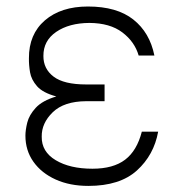

<svg xmlns="http://www.w3.org/2000/svg" viewBox="-20 -573 574 602"><path d="M307.9 -283V-255.7H250Q180.8 -255.3 145.4 -221.1Q110.1 -186.8 110.8 -144.5Q110.1 -97.3 154.7 -70.7Q199.2 -44 269.9 -44Q335.2 -44 372.3 -72.3Q409.4 -100.5 424.7 -160.2H475.9Q462.7 -87 409.3 -38.5Q355.8 9.9 257.1 9.9Q199.2 9.9 154.7 -10.1Q110.1 -30.2 84.9 -65.7Q59.7 -101.2 59.7 -147.7Q59.7 -165.1 65.5 -188.7Q71.4 -212.4 92 -234.9Q112.6 -257.5 156.6 -270.6Q114.3 -282 96.2 -302.6Q78.1 -323.2 74.2 -346.4Q70.3 -369.7 70.7 -390.3Q70.3 -465.6 120.7 -509.1Q171.2 -552.6 255.7 -552.6Q346.6 -552.6 398.1 -511.7Q449.6 -470.9 464.1 -398.8H414.8Q402.3 -442.1 363.6 -471.4Q324.9 -500.7 260.3 -501.1Q196.7 -500.7 156.2 -473Q115.8 -445.3 116.1 -397.7Q115.8 -357.2 148.1 -332.7Q180.4 -308.2 250 -308.2H307.9Z"/></svg>

Font: Inter UI Extra Light
Style: Regular
Weight: 200
Designer: Rasmus Andersson
Foundry: rsms
Version: 3.2;8d6f07862